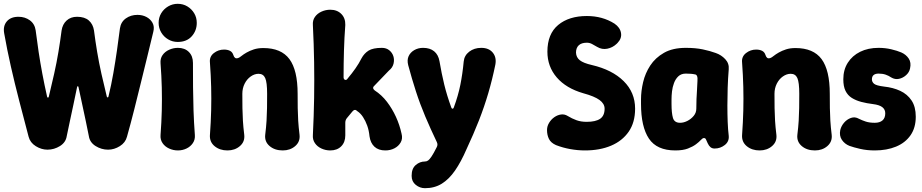

<svg xmlns="http://www.w3.org/2000/svg" viewBox="-30 -770 4836 1007"><path d="M219 15Q187 15 157.5 -3.5Q128 -22 120 -53Q95 -148 71 -240.5Q47 -333 27 -421.5Q7 -510 -8 -595Q-15 -633 5.5 -657.5Q26 -682 67 -682Q101 -682 126.5 -663.5Q152 -645 157 -611Q164 -555 172.5 -498.5Q181 -442 192 -383.5Q203 -325 217 -263Q218 -258 221.5 -258Q225 -258 226 -263Q241 -325 254 -383Q267 -441 276.5 -498Q286 -555 293 -610Q298 -643 319.5 -662.5Q341 -682 374 -682Q414 -682 436 -662.5Q458 -643 463 -610Q470 -555 479.5 -498Q489 -441 502 -383Q515 -325 530 -264Q531 -259 534.5 -259Q538 -259 539 -264Q554 -326 564.5 -386.5Q575 -447 583.5 -506Q592 -565 599 -621Q604 -655 630 -673.5Q656 -692 691 -692Q717 -692 738 -681Q759 -670 770 -650Q781 -630 774 -603Q759 -540 742.5 -473Q726 -406 709 -336.5Q692 -267 674 -195.5Q656 -124 636 -53Q628 -22 598.5 -3.5Q569 15 537 15Q502 15 471.5 -4Q441 -23 436 -56Q429 -93 420 -134.5Q411 -176 401.5 -221Q392 -266 382 -312Q381 -318 378 -318Q375 -318 374 -312Q365 -266 355 -221Q345 -176 336.5 -134.5Q328 -93 320 -56Q315 -23 284.5 -4Q254 15 219 15Z M903 19Q879 19 857 9Q835 -1 822.5 -19.5Q810 -38 812 -62Q817 -129 818.5 -189.5Q820 -250 818.5 -311Q817 -372 812 -438Q810 -463 822.5 -481Q835 -499 857 -509Q879 -519 903 -519Q939 -519 960.5 -497.5Q982 -476 982 -440Q982 -373 982.5 -312Q983 -251 985 -190Q987 -129 992 -62Q994 -38 981.5 -19.5Q969 -1 948 9Q927 19 903 19ZM902 -550Q875 -550 852 -563.5Q829 -577 815.5 -600Q802 -623 802 -650Q802 -678 815.5 -700.5Q829 -723 852 -736.5Q875 -750 902 -750Q930 -750 952.5 -736.5Q975 -723 988.5 -700.5Q1002 -678 1002 -650Q1002 -609 975.5 -579.5Q949 -550 902 -550Z M1071 -443Q1068 -473 1091.5 -491.5Q1115 -510 1145 -510Q1163 -510 1176 -503.5Q1189 -497 1194 -481Q1197 -471 1203 -466.5Q1209 -462 1220 -466Q1226 -468 1236.5 -476.5Q1247 -485 1263.5 -494.5Q1280 -504 1301.5 -511Q1323 -518 1351 -518Q1445 -518 1488 -460Q1531 -402 1531 -278Q1531 -236 1531.5 -203Q1532 -170 1534 -137Q1536 -104 1541 -63Q1545 -27 1518.5 -4Q1492 19 1453 19Q1411 19 1384 -4Q1357 -27 1361 -63Q1366 -104 1368 -137Q1370 -170 1370.5 -203Q1371 -236 1371 -278Q1371 -338 1361 -360.5Q1351 -383 1326 -383Q1305 -383 1285 -369Q1265 -355 1253 -331Q1241 -307 1241 -278Q1241 -236 1241.5 -203Q1242 -170 1244 -137Q1246 -104 1251 -63Q1255 -27 1228.5 -4Q1202 19 1163 19Q1123 19 1096 -3Q1069 -25 1071 -61Q1076 -130 1077.5 -191Q1079 -252 1077.5 -313.5Q1076 -375 1071 -443Z M1702 19Q1678 19 1656 9Q1634 -1 1621.5 -19.5Q1609 -38 1611 -62Q1616 -162 1617.5 -256Q1619 -350 1617.5 -444.5Q1616 -539 1611 -638Q1609 -663 1621.5 -681Q1634 -699 1656 -709Q1678 -719 1702 -719Q1738 -719 1760 -697Q1782 -675 1781 -639Q1776 -573 1774 -504.5Q1772 -436 1772 -369Q1771 -355 1779 -351.5Q1787 -348 1794 -359Q1816 -385 1834.5 -411.5Q1853 -438 1866 -464Q1880 -490 1903 -504.5Q1926 -519 1973 -519Q1996 -519 2011.5 -506.5Q2027 -494 2033 -475.5Q2039 -457 2034 -436Q2029 -415 2010 -400L1935 -322Q1919 -309 1935 -296Q1972 -272 1999.5 -236Q2027 -200 2046.5 -157.5Q2066 -115 2076 -69Q2083 -43 2071.5 -23Q2060 -3 2038.5 8Q2017 19 1991 19Q1955 19 1934 -0.5Q1913 -20 1908 -55Q1905 -86 1896 -111Q1887 -136 1874 -156Q1861 -176 1844 -187Q1831 -201 1818 -185L1789 -150Q1781 -140 1781 -126V-60Q1781 -24 1759.5 -2.5Q1738 19 1702 19Z M2199 217Q2172 217 2150.5 199.5Q2129 182 2129 153V151Q2129 114 2150.5 95.5Q2172 77 2199 77Q2208 77 2215.5 71.5Q2223 66 2233.5 50.5Q2244 35 2260 3Q2268 -11 2261 -25Q2228 -94 2200.5 -159Q2173 -224 2151.5 -290.5Q2130 -357 2111 -428Q2104 -455 2113 -475Q2122 -495 2142.5 -507Q2163 -519 2189 -519Q2225 -519 2247 -501Q2269 -483 2275 -449Q2286 -384 2300 -326.5Q2314 -269 2337 -206Q2339 -200 2343.5 -200Q2348 -200 2350 -206Q2373 -268 2384.5 -325.5Q2396 -383 2402 -447Q2405 -479 2431 -499Q2457 -519 2494 -519Q2534 -519 2554.5 -494Q2575 -469 2568 -431Q2552 -353 2531 -281.5Q2510 -210 2482 -138.5Q2454 -67 2417 12Q2388 79 2356.5 124.5Q2325 170 2287 193.5Q2249 217 2199 217Z M3301 -200Q3301 -128 3267.5 -79.5Q3234 -31 3175 -6Q3116 19 3038 19Q3000 19 2961 12Q2922 5 2886 -9Q2859 -21 2849 -41.5Q2839 -62 2839 -88Q2839 -108 2850 -126Q2861 -144 2877.5 -155.5Q2894 -167 2912.5 -169.5Q2931 -172 2947 -162Q2970 -148 2993.5 -139.5Q3017 -131 3047 -131Q3094 -131 3117.5 -147Q3141 -163 3141 -200Q3141 -226 3114.5 -245.5Q3088 -265 3029 -281Q2939 -307 2890 -364Q2841 -421 2841 -499Q2841 -592 2897.5 -639Q2954 -686 3048 -686Q3130 -686 3193 -646Q3222 -626 3227 -597.5Q3232 -569 3209 -545L3204 -540Q3183 -520 3155 -514.5Q3127 -509 3102 -524Q3087 -533 3074.5 -539.5Q3062 -546 3048 -546Q3020 -546 3005.5 -532.5Q2991 -519 2991 -494Q2992 -469 3011 -454Q3030 -439 3074 -429Q3181 -404 3241 -344.5Q3301 -285 3301 -200Z M3512 19Q3415 19 3373.5 -43Q3332 -105 3332 -225V-250Q3332 -292 3343 -339Q3354 -386 3380.5 -426.5Q3407 -467 3452.5 -493Q3498 -519 3567 -519Q3618 -519 3656 -511Q3694 -503 3724 -492Q3753 -482 3774 -459.5Q3795 -437 3792 -406Q3788 -357 3786.5 -309Q3785 -261 3785 -216.5Q3785 -172 3786.5 -131.5Q3788 -91 3792 -58Q3795 -28 3771.5 -9.5Q3748 9 3718 9Q3705 9 3696.5 2Q3688 -5 3682 -18Q3676 -30 3673 -38Q3670 -46 3662 -46Q3655 -46 3646 -36Q3637 -26 3620.5 -13.5Q3604 -1 3578 9Q3552 19 3512 19ZM3537 -126Q3556 -126 3575.5 -136Q3595 -146 3608.5 -162.5Q3622 -179 3622 -200Q3622 -228 3623 -250.5Q3624 -273 3625.5 -295.5Q3627 -318 3628 -345Q3631 -379 3614 -380Q3606 -382 3593.5 -383Q3581 -384 3567 -384Q3543 -384 3528 -370Q3513 -356 3505 -334.5Q3497 -313 3494.5 -290.5Q3492 -268 3492 -250V-225Q3492 -177 3499.5 -151.5Q3507 -126 3537 -126Z M3862 -443Q3859 -473 3882.5 -491.5Q3906 -510 3936 -510Q3954 -510 3967 -503.5Q3980 -497 3985 -481Q3988 -471 3994 -466.5Q4000 -462 4011 -466Q4017 -468 4027.5 -476.5Q4038 -485 4054.5 -494.5Q4071 -504 4092.5 -511Q4114 -518 4142 -518Q4236 -518 4279 -460Q4322 -402 4322 -278Q4322 -236 4322.5 -203Q4323 -170 4325 -137Q4327 -104 4332 -63Q4336 -27 4309.5 -4Q4283 19 4244 19Q4202 19 4175 -4Q4148 -27 4152 -63Q4157 -104 4159 -137Q4161 -170 4161.5 -203Q4162 -236 4162 -278Q4162 -338 4152 -360.5Q4142 -383 4117 -383Q4096 -383 4076 -369Q4056 -355 4044 -331Q4032 -307 4032 -278Q4032 -236 4032.5 -203Q4033 -170 4035 -137Q4037 -104 4042 -63Q4046 -27 4019.5 -4Q3993 19 3954 19Q3914 19 3887 -3Q3860 -25 3862 -61Q3867 -130 3868.5 -191Q3870 -252 3868.5 -313.5Q3867 -375 3862 -443Z M4558 19Q4517 19 4482 11Q4447 3 4425 -5Q4400 -15 4385.5 -36.5Q4371 -58 4377 -88Q4382 -109 4397 -126.5Q4412 -144 4433 -151.5Q4454 -159 4475 -147Q4491 -139 4510.5 -132.5Q4530 -126 4558 -126Q4584 -126 4598.5 -138.5Q4613 -151 4613 -176Q4613 -196 4597.5 -208Q4582 -220 4549 -224Q4516 -228 4487.5 -235.5Q4459 -243 4437.5 -256.5Q4416 -270 4404.5 -293.5Q4393 -317 4393 -354Q4393 -404 4416.5 -441Q4440 -478 4481.5 -498.5Q4523 -519 4578 -519Q4613 -519 4644.5 -511.5Q4676 -504 4697 -495Q4722 -484 4736 -463Q4750 -442 4743 -411Q4739 -391 4722.5 -376Q4706 -361 4685 -356.5Q4664 -352 4644 -364Q4631 -373 4615 -378.5Q4599 -384 4578 -384Q4561 -384 4552 -376.5Q4543 -369 4543 -354Q4543 -340 4554.5 -330.5Q4566 -321 4606 -316Q4654 -311 4691.5 -293.5Q4729 -276 4751 -243Q4773 -210 4773 -158Q4773 -100 4745.5 -60.5Q4718 -21 4669.5 -1Q4621 19 4558 19Z"/></svg>

Font: Winky Sans
Style: Bold
Weight: 700
Designer: Simon Atzbach
Foundry: typofactur
Version: Version 1.205